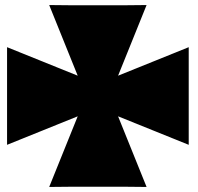

<svg xmlns="http://www.w3.org/2000/svg" viewBox="-20 -742 785 761"><path d="M561 -1 448 -281 728 -168V-555L448 -442L561 -722L460 -721H276L175 -722L288 -442L8 -555V-168L288 -281L175 -1L276 -2H462Z"/></svg>

Font: Ny Stormning
Style: Sv
Weight: 900
Designer: Robert Jablonski, Mew Too
Foundry: Cannot Into Space Fonts
Version: Version 0.90